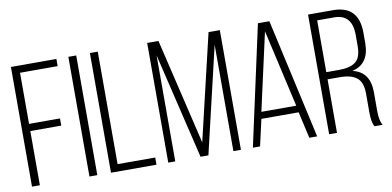

<svg xmlns="http://www.w3.org/2000/svg" viewBox="-68 -903 2260 1106"><g transform="rotate(-10 1062.0 -350.5)"><path d="M86 -359H267V-317H86V0H40V-700H306V-658H86Z M376 -700H422V0H376Z M768 0H502V-700H548V-42H768Z M1218 -622 1072 -1H1026L878 -620V0H837V-700H903L1050 -81L1196 -700H1262V0H1218Z M1627 -155H1409L1374 0H1332L1485 -701H1552L1708 0H1662ZM1517 -648 1416 -195H1620Z M1778 -700H1924Q2074 -700 2074 -542V-481Q2074 -359 1973 -336Q2074 -314 2074 -193V-84Q2074 -26 2091 0H2043Q2028 -26 2028 -84V-194Q2028 -260 1995 -286.5Q1962 -313 1897 -313H1824V0H1778ZM1824 -355H1898Q1964 -355 1996 -380Q2028 -405 2028 -472V-538Q2028 -658 1923 -658H1824Z"/></g></svg>

Font: TypoPRO Bebas Neue
Style: Regular
Weight: 400
Designer: Ryoichi Tsunekawa
Foundry: Ryoichi Tsunekawa
Version: Version 001.003